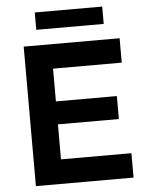

<svg xmlns="http://www.w3.org/2000/svg" viewBox="-58 -916 747 964"><g transform="rotate(-5 315.0 -434.5)"><path d="M83.5 -703.1V0H575.7V-123H220.7V-299.3H527.8V-415H220.7V-580.1H566.9V-703.1ZM153.8 -781.7H493.7V-869.1H153.8Z"/></g></svg>

Font: Faust Sans Bold
Style: Regular
Weight: 700
Designer: Andreas Faust
Version: Version 1.003;Glyphs 3.1.2 (3151)